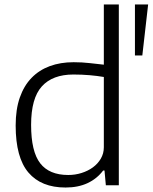

<svg xmlns="http://www.w3.org/2000/svg" viewBox="-20 -828 682 858"><path d="M583 -808H642L616 -580H583ZM273 10Q164 10 107 -57Q50 -124 50 -267Q50 -339 68.5 -392Q87 -445 121 -480Q155 -515 202.5 -532.5Q250 -550 309 -550Q347 -550 381 -546Q415 -542 444 -539V-808H511V0H453L447 -66H441Q413 -29 371 -9.5Q329 10 273 10ZM285 -46Q316 -46 344.5 -55Q373 -64 395 -80Q417 -96 430.5 -119Q444 -142 444 -170V-484Q415 -489 380.5 -492Q346 -495 308 -495Q215 -495 167 -442Q119 -389 119 -270Q119 -151 159.5 -98.5Q200 -46 285 -46Z"/></svg>

Font: Plata Sans Light
Style: Regular
Weight: 300
Designer: Pablo Impallari, Andres Torresi, & Cristiano Sobral
Foundry: Pablo Impallari, Andres Torresi, & Cristiano Sobral
Version: Version 1.00;December 28, 2019;FontCreator 12.0.0.2547 64-bi